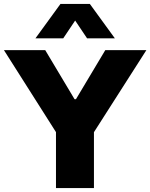

<svg xmlns="http://www.w3.org/2000/svg" viewBox="-38 -961 768 981"><path d="M248 0V-367L281 -234L-18 -705H193L343 -454H350L500 -705H710L409 -234L442 -367V0ZM143 -765 271 -941H421L549 -765H407L346 -856L285 -765Z"/></svg>

Font: Nunito Sans 6pt Black
Style: Regular
Weight: 900
Version: Version 3.101;gftools[0.9.27]